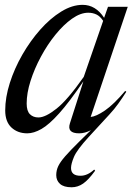

<svg xmlns="http://www.w3.org/2000/svg" viewBox="-20 -540 560 792"><path d="M501 -161.5Q484.5 -135.5 468.2 -112.8Q452 -90 431.5 -68L345.5 25.5Q297.5 78 285.2 107Q273 136 273 153Q273 185 312 185Q341 185 368.5 159.5L372.5 164Q345 202 323 217.2Q301 232.5 275.5 232.5Q243 232.5 227.5 218.5Q212 204.5 212 182.5Q212 163 220.2 145.5Q228.5 128 249 104.5Q269.5 81 307 44L355 -3Q330 10 306.5 10Q255 10 268.5 -31.5L324 -204.5Q266 -119 224.2 -72.5Q182.5 -26 151 -8Q119.5 10 92.5 10Q53 10 27.2 -14Q1.5 -38 1.5 -84.5Q1.5 -138 20.5 -197.8Q39.5 -257.5 72.2 -314.5Q105 -371.5 146.2 -418Q187.5 -464.5 232.5 -492.2Q277.5 -520 321 -520Q374.5 -520 409.5 -466.5L425.5 -512H507L354 -57.5Q376.5 -59.5 412.8 -84.2Q449 -109 496.5 -165ZM90 -113Q90 -82 103.5 -68.8Q117 -55.5 138.5 -55.5Q167.5 -55.5 213.2 -91.8Q259 -128 325.5 -223L405.5 -454Q393 -473 377.8 -480.2Q362.5 -487.5 344 -487.5Q312 -487.5 277 -462.8Q242 -438 208.8 -397Q175.5 -356 148.8 -306.2Q122 -256.5 106 -206.2Q90 -156 90 -113Z"/></svg>

Font: Newsreader Display
Style: Italic
Weight: 400
Italic angle: -17°
Designer: Hugues Gentile
Foundry: Production Type
Version: Version 1.001